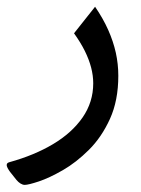

<svg xmlns="http://www.w3.org/2000/svg" viewBox="-20 -278 412 561"><path d="M257.8 -258.3 196.3 -180.7Q215.3 -154.3 227.8 -129.2Q240.2 -104 246.3 -80.6Q252.4 -57.1 252.4 -34.7Q252.4 20.5 221.2 65.4Q189.9 110.4 135 143.1Q80.1 175.8 7.8 195.8Q0.5 197.8 -0.2 202.4Q-1 207 2.2 212.9Q5.4 218.8 9.3 224.1L28.3 248Q33.7 254.4 40 258.3Q46.4 262.2 52.2 262.2Q63 262.2 93.8 252Q124.5 241.7 163.6 219.2Q202.6 196.8 239.7 159.9Q276.9 123 301.3 69.3Q325.7 15.6 325.7 -56.6Q325.7 -90.8 318.4 -124Q311 -157.2 296.1 -190.7Q281.2 -224.1 257.8 -258.3Z"/></svg>

Font: Sahel VF Regular
Style: Regular
Weight: 400
Foundry: Saber Rastikerdar (saber.rastikerdar@gmail.com)
Version: Version 3.4.0